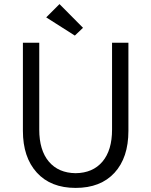

<svg xmlns="http://www.w3.org/2000/svg" viewBox="-20 -909 740 939"><path d="M92 -269V-700H172V-275Q172 -174 219 -118.5Q266 -63 350 -62Q434 -63 481 -118.5Q528 -174 528 -275V-700H608V-269Q608 -138 540 -64Q472 10 350 10Q228 10 160 -65Q92 -140 92 -269ZM206 -824 271 -889 386 -773 346 -735Z"/></svg>

Font: Tilda Sans
Style: Regular
Weight: 400
Designer: ParaType Ltd
Foundry: ParaType Ltd
Version: Version 1.002W